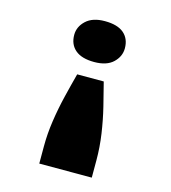

<svg xmlns="http://www.w3.org/2000/svg" viewBox="-109 -629 807 908"><g transform="rotate(15 294.5 -175.5)"><path d="M361 -264Q375 -210 390 -149Q405 -88 414.5 -23.5Q424 41 424 105V190H167V105Q167 44 176.5 -20Q186 -84 201 -146Q216 -208 231 -264ZM293 -541Q355 -541 386 -514.5Q417 -488 417 -441Q417 -401 385.5 -371Q354 -341 293 -341Q232 -341 200.5 -367.5Q169 -394 169 -441Q169 -481 201 -511Q233 -541 293 -541Z"/></g></svg>

Font: Lexend Peta Black
Style: Regular
Weight: 900
Version: Version 1.007